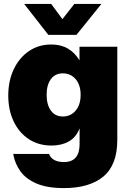

<svg xmlns="http://www.w3.org/2000/svg" viewBox="-20 -756 665 987"><path d="M308.6 210.9Q222.7 210.9 168 187.5Q113.3 164.1 84.7 124.3Q56.2 84.5 47.9 35.2H232.4Q237.8 53.7 257.3 65.4Q276.9 77.1 308.6 77.1Q389.2 77.1 389.2 -15.6V-95.2H388.7Q370.6 -49.3 333.3 -28.6Q295.9 -7.8 245.1 -7.8Q177.7 -7.8 127.7 -41Q77.6 -74.2 50 -132.3Q22.5 -190.4 22.5 -264.6Q22.5 -340.8 50.8 -400.1Q79.1 -459.5 128.9 -493.4Q178.7 -527.3 243.2 -527.3Q293.5 -527.3 329.3 -506.1Q365.2 -484.9 388.2 -446.3H388.7V-515.6H583V-37.1Q583 92.3 511.2 151.6Q439.5 210.9 308.6 210.9ZM303.2 -157.2Q343.3 -157.2 368.9 -187.5Q394.5 -217.8 394.5 -268.6Q394.5 -319.3 368.9 -349.1Q343.3 -378.9 303.2 -378.9Q263.2 -378.9 241.5 -349.1Q219.7 -319.3 219.7 -268.6Q219.7 -217.8 241.5 -187.5Q263.2 -157.2 303.2 -157.2ZM243.2 -735.8 300.8 -657.7 362.3 -735.8H501V-735.4L373 -576.7H228.5L104.5 -735.4V-735.8Z"/></svg>

Font: Inter Display Black
Style: Regular
Weight: 900
Designer: Rasmus Andersson
Foundry: rsms
Version: Version 4.000;git-a52131595